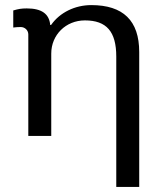

<svg xmlns="http://www.w3.org/2000/svg" viewBox="-20 -533 648 753"><path d="M181 -323C181 -396 238 -453 313 -453C398 -453 436 -409 436 -311V200H526V-329C526 -452 463 -513 338 -513C274 -513 215 -484 181 -436L180 -435H177C173 -479 143 -500 85 -500C64 -500 53 -498 32 -492V-425C35 -426 54 -427 61 -427C78 -427 91 -414 91 -398V0H181Z"/></svg>

Font: Perun
Style: Regular
Weight: 400
Foundry: Copyright (c) Stefan Peev, Context Ltd, 2016
Version: Version 1.089